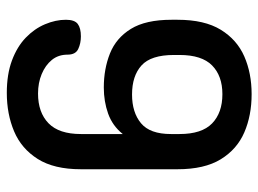

<svg xmlns="http://www.w3.org/2000/svg" viewBox="-120 -652 777 578"><g transform="rotate(90 269.0 -362.5)"><path d="M259 6Q203 6 161.5 -9.5Q120 -25 93 -51Q66 -77 52.5 -109Q39 -141 39 -172Q39 -198 51.5 -207.5Q64 -217 89 -217Q110 -217 127 -209Q144 -201 144 -177Q144 -149 160 -129.5Q176 -110 202.5 -99Q229 -88 261 -88Q318 -88 350.5 -119.5Q383 -151 383 -217V-343Q358 -312 321.5 -299Q285 -286 243 -286Q187 -286 140.5 -304.5Q94 -323 66.5 -367.5Q39 -412 39 -490V-508Q39 -589 69 -638Q99 -687 149.5 -709Q200 -731 263 -731Q327 -731 378 -709Q429 -687 459 -638Q489 -589 489 -508V-217Q489 -136 458 -87Q427 -38 375 -16Q323 6 259 6ZM264 -371Q318 -371 350.5 -398Q383 -425 383 -488V-514Q383 -581 351 -612Q319 -643 263 -643Q208 -643 176.5 -612Q145 -581 145 -514V-497Q145 -428 176.5 -399.5Q208 -371 264 -371Z"/></g></svg>

Font: Dosis ExtraLight SemiBold
Style: Regular
Weight: 600
Version: Version 3.001; ttfautohint (v1.8.2)